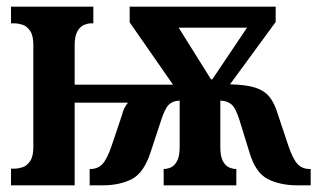

<svg xmlns="http://www.w3.org/2000/svg" viewBox="-20 -556 952 576"><path d="M13 0V-50H23Q34 -50 47 -54Q60 -58 70 -72Q80 -86 80 -115V-421Q80 -450 70 -464Q60 -478 47 -482Q34 -486 23 -486H13V-536H260V-486H253Q244 -486 232.5 -481.5Q221 -477 212.5 -462.5Q204 -448 204 -421V-302H499L369 -489V-536H807V-490L670 -303Q717 -302 744.5 -293.5Q772 -285 787.5 -266.5Q803 -248 813 -215L845 -119Q859 -78 873 -63.5Q887 -49 909 -49H912V0H873Q820 0 783 -19Q746 -38 728 -100L699 -194Q687 -233 673.5 -243.5Q660 -254 641 -254V-115Q641 -86 649 -72Q657 -58 668 -53.5Q679 -49 689 -49V0H471V-49Q481 -49 492 -53.5Q503 -58 511 -72.5Q519 -87 519 -116V-254Q499 -254 486.5 -242Q474 -230 462 -191L432 -100Q412 -38 376 -19Q340 0 287 0H249V-49H251Q273 -49 287 -63.5Q301 -78 315 -119L346 -211Q351 -233 364 -248H204V0ZM613 -318H617L721 -473H516Z"/></svg>

Font: Noto Serif ExtraCondensed
Style: Bold
Weight: 700
Width: 2
Designer: Monotype Design Team
Foundry: Monotype Imaging Inc.
Version: Version 2.014; ttfautohint (v1.8.4.7-5d5b)